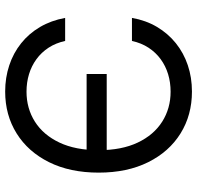

<svg xmlns="http://www.w3.org/2000/svg" viewBox="-30 -748 788 769"><g transform="rotate(-90 364.5 -364.0)"><path d="M381.8 10.3Q287.6 10.3 214.1 -35.4Q140.6 -81.1 98.9 -165Q57.1 -249 57.1 -363.3Q57.1 -478 98.9 -562Q140.6 -646 214.1 -691.9Q287.6 -737.8 381.8 -737.8Q437.5 -737.8 486.8 -721.4Q536.1 -705.1 575.2 -673.8Q614.3 -642.6 640.4 -598.1Q666.5 -553.7 676.8 -497.6H584.5Q576.2 -535.2 557.4 -564Q538.6 -592.8 511.5 -612.5Q484.4 -632.3 451.4 -642.3Q418.5 -652.3 381.3 -652.3Q314.5 -652.3 261.2 -618.7Q208 -585 177.5 -520.5Q147 -456.1 147 -363.3Q147 -271 177.5 -206.8Q208 -142.6 261.2 -108.9Q314.5 -75.2 381.3 -75.2Q418.5 -75.2 451.4 -85.2Q484.4 -95.2 511.5 -115Q538.6 -134.8 557.4 -163.6Q576.2 -192.4 584.5 -230H676.8Q667 -174.3 640.9 -130.1Q614.7 -85.9 575.7 -54.4Q536.6 -22.9 487.3 -6.3Q438 10.3 381.8 10.3ZM115.2 -331.1V-411.6H452.1V-331.1Z"/></g></svg>

Font: Inter 17pt
Style: Regular
Weight: 400
Version: Version 4.001;git-66647c0bb